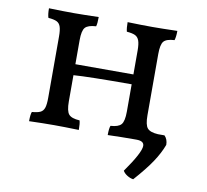

<svg xmlns="http://www.w3.org/2000/svg" viewBox="-76 -586 912 844"><g transform="rotate(10 380.0 -164.0)"><path d="M688 0Q674 38 647 78.5Q620 119 571 174Q557 172 543.5 163.5Q530 155 524 144Q589 52 589 22Q589 0 555 0H539Q489 0 427 2Q427 -28 432 -40Q467 -42 479.5 -56.5Q492 -71 492 -114V-236Q300 -236 233 -231V-114Q233 -71 245.5 -56.5Q258 -42 294 -40Q298 -27 298 2Q230 0 188 0Q138 0 76 2Q76 -28 81 -40Q106 -42 118.5 -48Q131 -54 136 -69Q141 -84 141 -114V-387Q141 -416 136 -431Q131 -446 118.5 -452Q106 -458 81 -460Q76 -474 76 -502Q140 -500 188 -500Q228 -500 298 -502Q298 -473 294 -460Q258 -458 245.5 -444Q233 -430 233 -387V-280H492V-387Q492 -416 486.5 -431Q481 -446 468.5 -452Q456 -458 431 -460Q427 -475 427 -502Q491 -500 538 -500Q579 -500 649 -502Q649 -476 644 -460Q608 -458 596 -444Q584 -430 584 -387V-114Q584 -71 596.5 -56.5Q609 -42 644 -40H673Q688 -25 688 0Z"/></g></svg>

Font: Vollkorn SC
Style: Regular
Weight: 400
Designer: Friedrich Althausen
Foundry: Friedrich Althausen
Version: Version 4.015